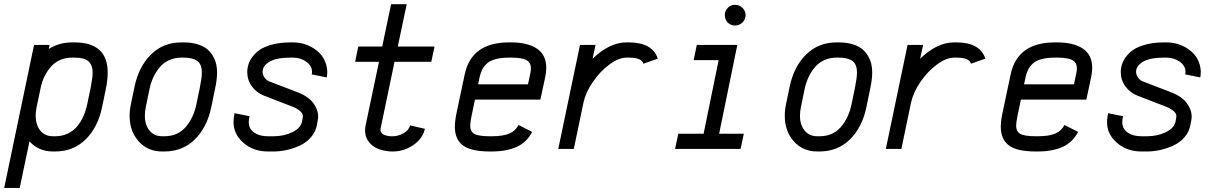

<svg xmlns="http://www.w3.org/2000/svg" viewBox="-46 -716 5840 923"><path d="M148.9 -291 129.9 -200.7Q125.5 -180.2 125.5 -160.6Q125.5 -116.2 147.5 -88.6Q169.4 -61 208.5 -61H218.8Q252.4 -61 279.5 -73.7Q306.6 -86.4 325 -108.6Q343.3 -130.9 355 -157.5Q366.7 -184.1 373.5 -215.8L390.6 -298.8Q399.4 -344.7 399.4 -366.7Q399.4 -402.3 379.9 -420.7Q360.4 -439 312 -439H301.8Q238.8 -439 200.4 -397Q162.1 -355 148.9 -291ZM48.8 187.5H-25.9L117.7 -500H192.4L188.5 -480.5Q237.8 -512.2 301.8 -512.2H312Q471.7 -512.2 471.7 -367.2Q471.7 -329.1 461.9 -284.2L444.8 -201.2Q424.8 -104.5 366 -46.1Q307.1 12.2 218.8 12.2H208.5Q139.2 12.2 95.7 -36.6Z M733.4 12.2Q664.1 12.2 620.6 -36.6Q577.1 -85.4 577.1 -159.2Q577.1 -187.5 583.5 -216.3L600.6 -298.8Q620.6 -395 679.4 -453.6Q738.3 -512.2 826.7 -512.2H836.9Q874.5 -512.2 903.6 -503.2Q932.6 -494.1 950 -479.7Q967.3 -465.3 978.3 -445.6Q989.3 -425.8 993.4 -407Q997.6 -388.2 997.6 -367.2Q997.6 -333.5 986.8 -284.2L969.7 -201.2Q949.7 -104.5 890.9 -46.1Q832 12.2 743.7 12.2ZM924.3 -367.2Q924.3 -407.7 902.1 -423.3Q879.9 -439 836.9 -439H826.7Q793 -439 765.9 -426.3Q738.8 -413.6 720.5 -391.1Q702.1 -368.7 690.2 -342.3Q678.2 -315.9 671.9 -284.2L654.8 -200.7Q650.4 -181.2 650.4 -159.2Q650.4 -115.2 672.9 -88.1Q695.3 -61 733.4 -61H743.7Q808.1 -61 846.2 -104.7Q884.3 -148.4 898.4 -215.8L915.5 -298.8Q924.3 -342.8 924.3 -367.2Z M1361.8 -512.2Q1424.8 -512.2 1473.9 -475.1Q1522.9 -438 1527.3 -374Q1527.3 -356.4 1524.9 -343.8L1452.6 -358.4Q1454.1 -364.3 1454.1 -369.6Q1454.1 -399.4 1426.5 -419.2Q1398.9 -439 1361.8 -439H1351.6Q1281.7 -439 1249 -418.9Q1216.3 -398.9 1216.3 -371.6Q1216.3 -356.4 1225.8 -343Q1235.4 -329.6 1250 -324.2L1386.7 -271.5Q1436 -252.4 1459.7 -220.9Q1483.4 -189.5 1483.4 -155.8Q1483.4 -147.5 1481.9 -140.1L1478 -117.7Q1472.2 -83.5 1449.7 -57.1Q1427.2 -30.8 1395.8 -16.4Q1364.3 -2 1332 5.1Q1299.8 12.2 1268.6 12.2H1241.2Q1172.4 12.2 1124.5 -29.3Q1076.7 -70.8 1076.7 -128.4Q1076.7 -146.5 1081.5 -171.9L1153.8 -157.2Q1149.9 -141.6 1149.9 -128.9Q1149.9 -96.7 1175.5 -78.9Q1201.2 -61 1241.2 -61H1268.6Q1319.3 -61 1359.4 -80.6Q1399.4 -100.1 1405.8 -131.3L1408.7 -146.5Q1410.2 -153.8 1410.2 -157.7Q1410.2 -170.4 1396 -182.6Q1381.8 -194.8 1360.4 -203.1L1223.6 -255.9Q1188 -269.5 1165.3 -300.3Q1142.6 -331.1 1142.6 -369.6Q1142.6 -396 1153.8 -420.2Q1165 -444.3 1188.5 -465.6Q1211.9 -486.8 1253.9 -499.5Q1295.9 -512.2 1351.6 -512.2Z M1842.3 12.2H1832.5Q1770.5 7.8 1739.7 -20.3Q1709 -48.3 1709 -88.9Q1709 -99.1 1711.4 -112.3L1775.9 -418.9H1661.1L1676.3 -492.2H1791.5L1834 -695.8H1909.2L1866.2 -492.2H2043L2027.3 -418.9H1850.6L1783.7 -98.6Q1783.2 -96.7 1783.2 -92.3Q1783.2 -64.5 1832.5 -61H1842.3Q1868.7 -61 1894.3 -75.7Q1919.9 -90.3 1925.3 -113.3L1996.6 -96.7Q1985.8 -49.3 1940.7 -18.6Q1895.5 12.2 1842.3 12.2Z M2411.6 -439H2401.4Q2363.8 -439 2337.2 -431.9Q2310.5 -424.8 2295.2 -410.9Q2279.8 -397 2272 -381.3Q2264.2 -365.7 2259.3 -343.8L2252.4 -310.5H2492.2L2502.4 -358.4Q2506.3 -375.5 2506.3 -388.2Q2506.3 -414.1 2485.4 -426.5Q2464.4 -439 2411.6 -439ZM2308.1 12.2Q2218.8 12.2 2179.7 -16.8Q2140.6 -45.9 2140.6 -106.4Q2140.6 -133.3 2148.4 -171.4L2188 -358.4Q2220.2 -512.2 2401.4 -512.2H2411.6Q2490.2 -512.2 2535.2 -482.2Q2580.1 -452.1 2580.1 -389.2Q2580.1 -369.6 2574.7 -343.8L2551.8 -237.3H2237.3L2220.7 -157.7Q2214.4 -127.4 2214.4 -111.3Q2214.4 -84 2234.4 -72.5Q2254.4 -61 2308.1 -61H2318.4Q2372.1 -61 2402.1 -73.7Q2432.1 -86.4 2446.8 -115.2L2512.2 -82Q2486.3 -31.7 2437.7 -9.8Q2389.2 12.2 2318.4 12.2Z M2712.4 0H2637.7L2742.2 -500H2816.9L2802.7 -433.6Q2883.8 -512.2 2965.8 -512.2H2976.1Q3090.8 -512.2 3116.2 -434.1L3046.9 -409.7Q3045.4 -415 3042.7 -418.9Q3040 -422.9 3033.2 -428Q3026.4 -433.1 3012 -436Q2997.6 -439 2976.1 -439H2965.8Q2928.2 -439 2883.1 -405.5Q2837.9 -372.1 2803.5 -321.3Q2769 -270.5 2758.8 -222.2Z M3438.5 -643.1Q3438.5 -663.6 3452.6 -678.2Q3466.8 -692.9 3487.3 -692.9Q3508.3 -692.9 3523.2 -678.2Q3538.1 -663.6 3538.1 -643.1Q3538.1 -622.6 3523.2 -607.9Q3508.3 -593.3 3487.3 -593.3Q3474.1 -593.3 3462.6 -599.9Q3451.2 -606.4 3444.8 -617.9Q3438.5 -629.4 3438.5 -643.1ZM3514.2 0H3199.2L3214.8 -73.2H3336.4L3408.7 -426.8H3288.6L3303.7 -500H3498.5L3411.1 -73.2H3529.8Z M3882.8 12.2Q3813.5 12.2 3770 -36.6Q3726.6 -85.4 3726.6 -159.2Q3726.6 -187.5 3732.9 -216.3L3750 -298.8Q3770 -395 3828.9 -453.6Q3887.7 -512.2 3976.1 -512.2H3986.3Q4023.9 -512.2 4053 -503.2Q4082 -494.1 4099.4 -479.7Q4116.7 -465.3 4127.7 -445.6Q4138.7 -425.8 4142.8 -407Q4147 -388.2 4147 -367.2Q4147 -333.5 4136.2 -284.2L4119.1 -201.2Q4099.1 -104.5 4040.3 -46.1Q3981.4 12.2 3893.1 12.2ZM4073.7 -367.2Q4073.7 -407.7 4051.5 -423.3Q4029.3 -439 3986.3 -439H3976.1Q3942.4 -439 3915.3 -426.3Q3888.2 -413.6 3869.9 -391.1Q3851.6 -368.7 3839.6 -342.3Q3827.6 -315.9 3821.3 -284.2L3804.2 -200.7Q3799.8 -181.2 3799.8 -159.2Q3799.8 -115.2 3822.3 -88.1Q3844.7 -61 3882.8 -61H3893.1Q3957.5 -61 3995.6 -104.7Q4033.7 -148.4 4047.9 -215.8L4064.9 -298.8Q4073.7 -342.8 4073.7 -367.2Z M4287.1 0H4212.4L4316.9 -500H4391.6L4377.4 -433.6Q4458.5 -512.2 4540.5 -512.2H4550.8Q4665.5 -512.2 4690.9 -434.1L4621.6 -409.7Q4620.1 -415 4617.4 -418.9Q4614.7 -422.9 4607.9 -428Q4601.1 -433.1 4586.7 -436Q4572.3 -439 4550.8 -439H4540.5Q4502.9 -439 4457.8 -405.5Q4412.6 -372.1 4378.2 -321.3Q4343.8 -270.5 4333.5 -222.2Z M5036.1 -439H5025.9Q4988.3 -439 4961.7 -431.9Q4935.1 -424.8 4919.7 -410.9Q4904.3 -397 4896.5 -381.3Q4888.7 -365.7 4883.8 -343.8L4877 -310.5H5116.7L5127 -358.4Q5130.9 -375.5 5130.9 -388.2Q5130.9 -414.1 5109.9 -426.5Q5088.9 -439 5036.1 -439ZM4932.6 12.2Q4843.3 12.2 4804.2 -16.8Q4765.1 -45.9 4765.1 -106.4Q4765.1 -133.3 4772.9 -171.4L4812.5 -358.4Q4844.7 -512.2 5025.9 -512.2H5036.1Q5114.7 -512.2 5159.7 -482.2Q5204.6 -452.1 5204.6 -389.2Q5204.6 -369.6 5199.2 -343.8L5176.3 -237.3H4861.8L4845.2 -157.7Q4838.9 -127.4 4838.9 -111.3Q4838.9 -84 4858.9 -72.5Q4878.9 -61 4932.6 -61H4942.9Q4996.6 -61 5026.6 -73.7Q5056.6 -86.4 5071.3 -115.2L5136.7 -82Q5110.8 -31.7 5062.3 -9.8Q5013.7 12.2 4942.9 12.2Z M5561 -512.2Q5624 -512.2 5673.1 -475.1Q5722.2 -438 5726.6 -374Q5726.6 -356.4 5724.1 -343.8L5651.9 -358.4Q5653.3 -364.3 5653.3 -369.6Q5653.3 -399.4 5625.7 -419.2Q5598.1 -439 5561 -439H5550.8Q5481 -439 5448.2 -418.9Q5415.5 -398.9 5415.5 -371.6Q5415.5 -356.4 5425 -343Q5434.6 -329.6 5449.2 -324.2L5585.9 -271.5Q5635.3 -252.4 5658.9 -220.9Q5682.6 -189.5 5682.6 -155.8Q5682.6 -147.5 5681.2 -140.1L5677.2 -117.7Q5671.4 -83.5 5648.9 -57.1Q5626.5 -30.8 5595 -16.4Q5563.5 -2 5531.2 5.1Q5499 12.2 5467.8 12.2H5440.4Q5371.6 12.2 5323.7 -29.3Q5275.9 -70.8 5275.9 -128.4Q5275.9 -146.5 5280.8 -171.9L5353 -157.2Q5349.1 -141.6 5349.1 -128.9Q5349.1 -96.7 5374.8 -78.9Q5400.4 -61 5440.4 -61H5467.8Q5518.6 -61 5558.6 -80.6Q5598.6 -100.1 5605 -131.3L5607.9 -146.5Q5609.4 -153.8 5609.4 -157.7Q5609.4 -170.4 5595.2 -182.6Q5581.1 -194.8 5559.6 -203.1L5422.9 -255.9Q5387.2 -269.5 5364.5 -300.3Q5341.8 -331.1 5341.8 -369.6Q5341.8 -396 5353 -420.2Q5364.3 -444.3 5387.7 -465.6Q5411.1 -486.8 5453.1 -499.5Q5495.1 -512.2 5550.8 -512.2Z"/></svg>

Font: Anka/Coder Condensed
Style: Italic
Weight: 400
Width: 4
Italic angle: -12°
Monospace: yes
Version: Version 001.100